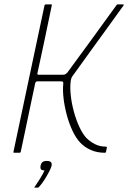

<svg xmlns="http://www.w3.org/2000/svg" viewBox="-20 -693 582 871"><path d="M44 0Q40 0 41 -4Q76 -171 111.5 -337Q147 -503 182 -669Q184 -673 187 -673Q190 -673 193 -673Q196 -673 199.5 -673Q203 -673 206 -673Q209 -673 212 -673Q217 -673 215 -669Q207 -631 199 -592.5Q191 -554 183 -515.5Q175 -477 166.5 -438.5Q158 -400 150 -362Q149 -359 149.5 -356.5Q150 -354 155 -354H265Q273 -354 277 -356.5Q281 -359 285 -363Q313 -401 341 -439.5Q369 -478 397 -516Q425 -554 452.5 -592.5Q480 -631 508 -669Q509 -670 510 -671.5Q511 -673 512 -673Q515 -673 518.5 -673Q522 -673 525 -673Q528 -673 531.5 -673Q535 -673 538 -673Q540 -673 541 -671.5Q542 -670 541 -669Q503 -616 464.5 -563Q426 -510 388 -457.5Q350 -405 312 -352Q305 -343 303.5 -337.5Q302 -332 301 -327Q297 -297 301 -260.5Q305 -224 315 -187Q325 -150 339.5 -118.5Q354 -87 371 -68Q389 -50 411 -39Q433 -28 458 -28Q460 -28 463 -27Q466 -26 465 -24L461 -5Q460 0 457 0Q420 0 392 -12.5Q364 -25 344 -46Q325 -66 309.5 -98.5Q294 -131 283.5 -169.5Q273 -208 268.5 -245.5Q264 -283 267 -313Q268 -321 264.5 -322.5Q261 -324 258 -324Q231 -324 203.5 -324Q176 -324 149 -324Q149 -324 145.5 -323Q142 -322 140 -317Q132 -278 123.5 -239Q115 -200 107 -160.5Q99 -121 90.5 -82Q82 -43 74 -4Q73 0 69 0Q66 0 63 0Q60 0 56.5 0Q53 0 50 0Q47 0 44 0ZM214 59Q212 68 203 85.5Q194 103 182 122Q170 141 157 155Q154 158 154 158Q153 158 146 158Q139 158 135 158Q136 157 136 156.5Q136 156 139 152Q149 138 162 117Q175 96 182 80Q169 80 165.5 74.5Q162 69 164 59Q166 48 172.5 42.5Q179 37 192 37Q206 37 211 42.5Q216 48 214 59Z"/></svg>

Font: Glory Thin Thin
Style: Italic
Weight: 250
Italic angle: -12°
Version: Version 1.011